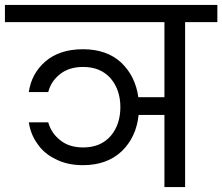

<svg xmlns="http://www.w3.org/2000/svg" viewBox="-47 -760 903 780"><path d="M836 -740C836 -740 -27 -740 -27 -740C-27 -740 -27 -670 -27 -670C-27 -670 621 -670 621 -670C621 -670 621 -365 621 -365C621 -365 515 -365 515 -365C515 -365 515 -365 515 -365C507 -422 484 -469 445 -506C406 -542 354 -560 290 -560C290 -560 290 -560 290 -560C226 -560 175 -543 137 -510C99 -477 77 -435 70 -386C70 -386 149 -386 149 -386C149 -386 149 -386 149 -386C156 -414 171 -438 196 -458C220 -478 252 -488 291 -488C291 -488 291 -488 291 -488C339 -488 376 -472 403 -441C429 -410 442 -371 442 -325C442 -325 442 -325 442 -325C442 -278 429 -239 403 -208C376 -177 339 -161 291 -161C291 -161 291 -161 291 -161C252 -161 221 -171 197 -191C173 -210 157 -234 149 -263C149 -263 70 -263 70 -263C70 -263 70 -263 70 -263C75 -231 86 -202 105 -176C123 -149 148 -128 180 -113C211 -97 248 -89 290 -89C290 -89 290 -89 290 -89C355 -89 408 -108 448 -146C487 -184 510 -233 516 -293C516 -293 621 -293 621 -293C621 -293 621 0 621 0C621 0 705 0 705 0C705 0 705 -670 705 -670C705 -670 836 -670 836 -670C836 -670 836 -740 836 -740Z"/></svg>

Font: Girnar Poppins
Style: Regular
Weight: 500
Designer: Ninad Kale (Devanagari), Jonny Pinhorn (Latin)
Foundry: Indian Type Foundry
Version: ""